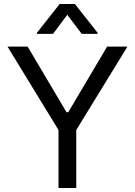

<svg xmlns="http://www.w3.org/2000/svg" viewBox="-20 -940 674 960"><path d="M118.2 -707 312.5 -378.9H321.3L515.6 -707H617.2L361.3 -290V0H272.5V-290L17.6 -707ZM316.4 -866.2 245.1 -770.5H165V-776.4L278.3 -919.9H354.5L467.8 -776.4V-770.5H388.7Z"/></svg>

Font: Pretendard Std Variable
Style: Regular
Weight: 400
Designer: Base glyphs from Inter by Rasmus Andersson; Hangeul glyphs from Noto Sans CJK(Source Han Sans) by Jang Soo-young and Kan
Foundry: Kil Hyung-jin
Version: Version 1.309;Glyphs 3.2 (3225)